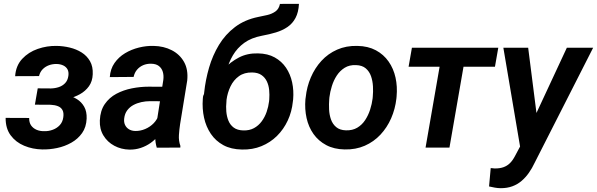

<svg xmlns="http://www.w3.org/2000/svg" viewBox="-20 -781 3159 1016"><path d="M276.4 -251.5 168.9 -252 179.7 -313.5 249.5 -313Q271.5 -313.5 291.3 -320.1Q311 -326.7 324.7 -341.1Q338.4 -355.5 341.8 -379.4Q344.7 -400.4 337.2 -414.1Q329.6 -427.7 314.5 -434.8Q299.3 -441.9 280.3 -442.4Q258.3 -442.9 239 -435.8Q219.7 -428.7 205.8 -414.6Q191.9 -400.4 186.5 -378.4L60.1 -377.9Q64 -433.6 97.4 -469.5Q130.9 -505.4 179.7 -522.2Q228.5 -539.1 279.3 -538.1Q314.5 -537.6 349.1 -529.3Q383.8 -521 411.9 -503.4Q439.9 -485.8 456.3 -457.3Q472.7 -428.7 470.7 -387.7Q469.2 -350.6 450.7 -324.7Q432.1 -298.8 403.3 -282.7Q374.5 -266.6 341.3 -259Q308.1 -251.5 276.4 -251.5ZM175.3 -287.1 267.6 -286.6Q299.3 -285.6 330.6 -278.8Q361.8 -272 386.5 -256.8Q411.1 -241.7 425.5 -216.3Q439.9 -190.9 438.5 -153.3Q436.5 -107.9 414.3 -76.7Q392.1 -45.4 357.4 -25.9Q322.8 -6.3 282.2 2.2Q241.7 10.7 203.6 9.8Q152.3 8.8 107.9 -9.8Q63.5 -28.3 36.4 -64.9Q9.3 -101.6 9.8 -157.2L134.3 -156.7Q133.8 -132.8 144.5 -117.4Q155.3 -102.1 173.6 -94.2Q191.9 -86.4 214.8 -86.9Q237.8 -86.4 259.5 -94.5Q281.2 -102.5 296.4 -118.9Q311.5 -135.3 314.9 -160.2Q318.4 -184.6 310.5 -198.7Q302.7 -212.9 286.4 -219.2Q270 -225.6 248 -226.6L164.6 -227.1Z M805.7 -112.3 844.2 -357.9Q847.2 -381.3 841.6 -400.6Q835.9 -419.9 820.8 -431.6Q805.7 -443.4 779.8 -443.8Q756.8 -444.3 737.5 -436Q718.3 -427.7 705.1 -412.1Q691.9 -396.5 687 -374L561 -373Q564 -416 585.9 -447.5Q607.9 -479 641.6 -499.3Q675.3 -519.5 714.8 -529.3Q754.4 -539.1 792.5 -538.1Q846.7 -537.1 889.2 -515.1Q931.6 -493.2 954.1 -452.9Q976.6 -412.6 970.7 -355L933.1 -124.5Q928.7 -96.2 926.8 -66.2Q924.8 -36.1 934.6 -8.8L934.1 0L809.6 0.5Q801.3 -26.9 801.5 -55.7Q801.8 -84.5 805.7 -112.3ZM858.9 -321.8 846.2 -245.1 773.4 -245.6Q751 -245.6 728.3 -240.7Q705.6 -235.8 686 -225.3Q666.5 -214.8 653.3 -197.3Q640.1 -179.7 637.2 -154.3Q634.8 -134.8 641.6 -120.1Q648.4 -105.5 662.4 -96.9Q676.3 -88.4 695.8 -87.9Q722.7 -87.4 748.5 -98.4Q774.4 -109.4 793.7 -129.4Q813 -149.4 820.3 -175.8L850.1 -119.1Q839.4 -90.3 820.8 -66.4Q802.2 -42.5 777.8 -25.1Q753.4 -7.8 724.9 1.7Q696.3 11.2 665 10.7Q621.1 9.8 584.7 -9.8Q548.3 -29.3 527.3 -64Q506.3 -98.6 508.3 -144Q510.7 -195.8 534.4 -230.2Q558.1 -264.6 595.7 -284.7Q633.3 -304.7 678 -313.5Q722.7 -322.3 766.1 -322.3Z M1461.4 -760.3 1562 -760.7Q1559.6 -715.8 1543.9 -686.3Q1528.3 -656.7 1501.7 -638.4Q1475.1 -620.1 1440.4 -609.6Q1405.8 -599.1 1365.7 -591.8Q1309.6 -581.1 1272.5 -554.2Q1235.4 -527.3 1212.4 -488.3Q1189.5 -449.2 1177.5 -402.1Q1165.5 -355 1160.6 -303.7L1157.2 -275.4L1057.1 -263.2L1060.5 -292Q1067.4 -357.9 1086.2 -422.9Q1105 -487.8 1138.7 -543.5Q1172.4 -599.1 1223.6 -637.9Q1274.9 -676.8 1346.7 -691.4Q1369.1 -695.8 1393.8 -701.4Q1418.5 -707 1437.3 -720.2Q1456.1 -733.4 1461.4 -760.3ZM1345.2 -498.5Q1397 -497.6 1433.8 -477.1Q1470.7 -456.5 1493.7 -422.4Q1516.6 -388.2 1525.9 -345.2Q1535.2 -302.2 1531.2 -254.9L1529.8 -244.1Q1524.4 -189.9 1502.7 -143.3Q1481 -96.7 1445.8 -61.8Q1410.6 -26.9 1363.5 -7.6Q1316.4 11.7 1260.3 10.3Q1202.6 9.3 1161.9 -12.9Q1121.1 -35.2 1095.7 -72.8Q1070.3 -110.4 1059.8 -158Q1049.3 -205.6 1053.2 -257.3L1054.2 -268.6Q1056.2 -280.3 1064.9 -291.3Q1073.7 -302.2 1084.2 -312.7Q1094.7 -323.2 1101.1 -334Q1128.9 -377.4 1164.3 -415.5Q1199.7 -453.6 1244.4 -476.8Q1289.1 -500 1345.2 -498.5ZM1314.5 -397.5Q1272.9 -398.4 1244.4 -377.9Q1215.8 -357.4 1199.7 -323.7Q1183.6 -290 1178.7 -252.9L1178.2 -242.7Q1175.3 -217.3 1177.5 -191.2Q1179.7 -165 1188.7 -142.6Q1197.8 -120.1 1216.6 -106Q1235.4 -91.8 1267.1 -90.8Q1299.8 -89.8 1324 -103Q1348.1 -116.2 1364.7 -138.7Q1381.3 -161.1 1390.9 -188.7Q1400.4 -216.3 1403.8 -244.6L1404.8 -254.9Q1406.7 -279.8 1404.3 -304.7Q1401.9 -329.6 1392.1 -350.3Q1382.3 -371.1 1363.5 -384Q1344.7 -397 1314.5 -397.5Z M1596.2 -255.9 1597.7 -266.1Q1603.5 -321.8 1624.8 -371.3Q1646 -420.9 1680.9 -459Q1715.8 -497.1 1763.9 -518.3Q1812 -539.6 1871.1 -538.1Q1927.7 -537.1 1969 -514.9Q2010.3 -492.7 2036.4 -455.3Q2062.5 -418 2073 -370.4Q2083.5 -322.8 2078.6 -270L2077.6 -259.3Q2071.3 -204.1 2049.8 -155Q2028.3 -106 1993.2 -68.4Q1958 -30.8 1910.2 -9.8Q1862.3 11.2 1803.7 9.8Q1747.6 8.8 1706.3 -13.2Q1665 -35.2 1638.9 -72Q1612.8 -108.9 1602.3 -156.2Q1591.8 -203.6 1596.2 -255.9ZM1723.1 -266.1 1722.2 -255.4Q1720.2 -230.5 1721.4 -202.1Q1722.7 -173.8 1731.4 -148.9Q1740.2 -124 1759.3 -108.2Q1778.3 -92.3 1810.5 -91.3Q1845.2 -90.3 1870.4 -105.2Q1895.5 -120.1 1912.1 -145.3Q1928.7 -170.4 1938.5 -200.7Q1948.2 -231 1951.7 -259.8L1952.6 -270Q1955.1 -294.9 1953.6 -323.7Q1952.1 -352.5 1943.4 -377.7Q1934.6 -402.8 1915.5 -419.2Q1896.5 -435.5 1863.8 -436.5Q1829.1 -438 1804 -422.4Q1778.8 -406.7 1762.2 -381.3Q1745.6 -356 1736.1 -325.4Q1726.6 -294.9 1723.1 -266.1Z M2450.2 -528.3 2358.4 0H2231.9L2323.7 -528.3ZM2616.7 -528.3 2599.1 -427.7H2142.1L2159.7 -528.3Z M2763.7 -64.9 2979.5 -528.3H3118.7L2809.1 80.6Q2795.9 108.9 2778.8 133.3Q2761.7 157.7 2740 176.3Q2718.3 194.8 2691.2 204.8Q2664.1 214.8 2630.4 214.8Q2614.3 214.8 2598.6 211.9Q2583 209 2567.9 205.6L2576.7 108.4Q2582 108.9 2587.4 109.4Q2592.8 109.9 2597.7 110.4Q2624 110.8 2644 103.8Q2664.1 96.7 2679 81.8Q2693.8 66.9 2705.6 43.9ZM2774.9 -528.3 2825.2 -132.8 2821.3 -1.5 2735.4 14.2 2643.6 -528.3Z"/></svg>

Font: Roboto SemiBold
Style: Italic
Weight: 600
Designer: Christian Robertson
Foundry: Google
Version: Version 3.009; 2024